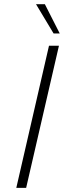

<svg xmlns="http://www.w3.org/2000/svg" viewBox="-20 -912 318 932"><path d="M240.2 -749.5 154.8 -891.6H197.8L270 -749.5ZM59.1 0 217.8 -689.9H266.1L106.9 0Z"/></svg>

Font: HK Grotesk Light Legacy Italic
Style: Regular
Weight: 300
Italic angle: -13°
Designer: Alfredo Marco Pradil
Foundry: Hanken Design Co.
Version: Version 2.022;PS 002.022;hotconv 1.0.88;makeotf.lib2.5.64775